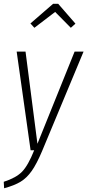

<svg xmlns="http://www.w3.org/2000/svg" viewBox="-34 -795 462 1016"><path d="M147.9 -647.9 127 -670.9 247.1 -774.9H273.9L365.2 -669.9L340.8 -647.9L257.8 -731.9ZM408.2 -522 189 3.9Q160.2 72.3 134 109.4Q107.9 146.5 75.2 166.5Q42.5 186.5 -12.2 201.2L-14.2 167Q51.3 146 83 113.3Q114.7 80.6 147 0H127.9L54.2 -522H101.1L164.1 -34.2L360.8 -522Z"/></svg>

Font: Fira Sans Compressed ExtraLight
Style: Italic
Weight: 250
Width: 3
Italic angle: -8°
Designer: Carrois Corporate & Edenspiekermann AG
Foundry: Carrois Corporate GbR & Edenspiekermann AG
Version: Version 4.203;PS 004.203;hotconv 1.0.88;makeotf.lib2.5.64775